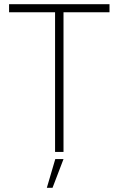

<svg xmlns="http://www.w3.org/2000/svg" viewBox="-20 -720 562 910"><path d="M241 0H281V-662H499V-700H23V-662H241ZM202 170H229L281 34H242Z"/></svg>

Font: Fixel Display ExtraLight
Style: Regular
Weight: 200
Designer: AlfaBravo + MacPaw
Foundry: Kyrylo Tkachov, Marchela Mozhyna, Serhii Makarenko, Maria Weinstein, Zakhar Kryvoshyya
Version: Version 1.211